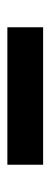

<svg xmlns="http://www.w3.org/2000/svg" viewBox="172 -929 137 521"><g transform="rotate(90 240.5 -668.5)"><path d="M54 -620V-717H427V-620Z"/></g></svg>

Font: M PLUS 1p
Style: Bold
Weight: 700
Version: Version 1.062